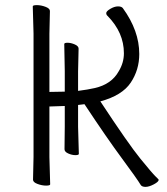

<svg xmlns="http://www.w3.org/2000/svg" viewBox="-20 -720 653 750"><path d="M178 -361Q204 -361 233 -362V-442L231 -548Q231 -553 244 -553Q257 -553 272 -546.5Q287 -540 287 -530L285 -441V-365Q324 -370 350 -376Q416 -391 444 -442Q464 -475 464 -512Q464 -593 400 -658Q395 -662 395 -669Q395 -676 411 -685.5Q427 -695 441 -695Q455 -695 460 -688Q524 -600 524 -509Q524 -447 490.5 -397Q457 -347 372 -324Q482 -157 528.5 -100Q575 -43 586.5 -32Q598 -21 600 -18Q600 -10 581 0Q562 10 548.5 10Q535 10 530 3Q515 -22 456.5 -101Q398 -180 310 -313L285 -310V-225L288 -119Q288 -114 274.5 -114Q261 -114 246.5 -120.5Q232 -127 232 -137L233 -226V-306L173 -304V-106L176 0Q176 5 160 5Q144 5 126.5 -1.5Q109 -8 109 -18L111 -107V-589L108 -695Q108 -700 124 -700Q140 -700 157.5 -693.5Q175 -687 175 -677L173 -588V-361ZM530 3Z"/></svg>

Font: LXGW WenKai Lite Light
Style: Regular
Weight: 300
Designer: LXGW / Fontworks Inc.
Foundry: LXGW / Fontworks Inc.
Version: Version 1.511; March 25, 2025